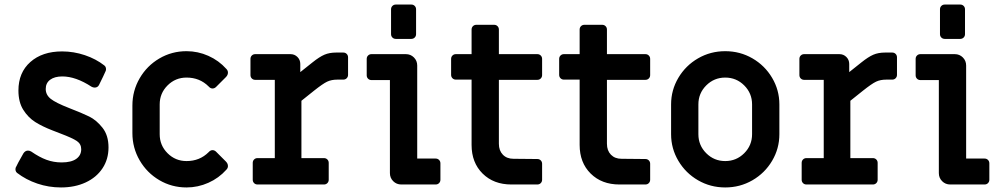

<svg xmlns="http://www.w3.org/2000/svg" viewBox="-20 -811 4401 844"><path d="M55 -51Q50 -55 48.5 -61.5Q47 -68 49 -74Q56 -90 83 -137Q91 -149 103 -149Q110 -149 117 -145Q153 -120 184.5 -108.5Q216 -97 251 -97Q293 -97 315 -112.5Q337 -128 337 -155Q337 -178 318 -191Q299 -204 246 -224L210 -238Q166 -255 135 -274.5Q104 -294 82.5 -328Q61 -362 61 -413Q61 -492 113.5 -538.5Q166 -585 253 -585Q304 -585 353 -568.5Q402 -552 439 -523Q444 -519 445.5 -512.5Q447 -506 445 -500Q436 -479 415 -437Q409 -426 396 -426Q389 -426 382 -430Q313 -475 254 -475Q220 -475 200.5 -460.5Q181 -446 181 -420Q181 -394 203 -376.5Q225 -359 284 -336Q341 -314 372.5 -298.5Q404 -283 430.5 -249.5Q457 -216 457 -163Q457 -111 430.5 -71Q404 -31 356.5 -9Q309 13 248 13Q194 13 144 -4Q94 -21 55 -51Z M562 -226V-347Q562 -412 594 -467Q626 -522 680.5 -554Q735 -586 800 -586Q850 -586 896 -565.5Q942 -545 975 -508Q982 -501 982 -492Q982 -481 973 -472L930 -429Q923 -422 914 -422Q905 -422 897 -431Q858 -470 800 -470Q751 -470 716.5 -435.5Q682 -401 682 -352V-221Q682 -172 716.5 -137.5Q751 -103 800 -103Q858 -103 897 -142Q905 -151 914 -151Q923 -151 930 -144L973 -101Q982 -92 982 -81Q982 -72 975 -65Q942 -28 896 -7.5Q850 13 800 13Q735 13 680.5 -19Q626 -51 594 -106Q562 -161 562 -226Z M1091 -21V-95Q1091 -104 1097 -110Q1103 -116 1112 -116H1188V-460H1102Q1093 -460 1087 -466Q1081 -472 1081 -481V-552Q1081 -561 1087 -567Q1093 -573 1102 -573H1257Q1275 -573 1287.5 -560.5Q1300 -548 1300 -530V-494L1354 -537Q1384 -561 1406 -570.5Q1428 -580 1458 -580H1489Q1498 -580 1504 -574Q1510 -568 1510 -559V-482Q1510 -473 1504 -467Q1498 -461 1489 -461H1463Q1437 -461 1418 -452Q1399 -443 1360 -412L1305 -368V-116H1404Q1413 -116 1419 -110Q1425 -104 1425 -95V-21Q1425 -12 1419 -6Q1413 0 1404 0H1112Q1103 0 1097 -6Q1091 -12 1091 -21Z M1699 -661V-770Q1699 -779 1705 -785Q1711 -791 1720 -791H1788Q1797 -791 1803 -785Q1809 -779 1809 -770V-661Q1809 -652 1803 -646Q1797 -640 1788 -640H1720Q1711 -640 1705 -646Q1699 -652 1699 -661ZM1694 -50V-459H1613Q1604 -459 1598 -465Q1592 -471 1592 -480V-552Q1592 -561 1598 -567Q1604 -573 1613 -573H1764Q1785 -573 1799.5 -558.5Q1814 -544 1814 -523V-114H1895Q1904 -114 1910 -108Q1916 -102 1916 -93V-21Q1916 -12 1910 -6Q1904 0 1895 0H1744Q1723 0 1708.5 -14.5Q1694 -29 1694 -50Z M2053 -174V-461H1984Q1975 -461 1969 -467Q1963 -473 1963 -482V-552Q1963 -561 1969 -567Q1975 -573 1984 -573H2053V-681Q2053 -690 2059 -696Q2065 -702 2074 -702H2152Q2161 -702 2167 -696Q2173 -690 2173 -681V-573H2342Q2351 -573 2357 -567Q2363 -561 2363 -552V-481Q2363 -472 2357 -466Q2351 -460 2342 -460H2173V-179Q2173 -149 2190.5 -131Q2208 -113 2237 -113L2342 -112Q2351 -112 2357 -106Q2363 -100 2363 -91V-21Q2363 -12 2357 -6Q2351 0 2342 0H2228Q2150 0 2101.5 -48Q2053 -96 2053 -174Z M2528 -174V-461H2459Q2450 -461 2444 -467Q2438 -473 2438 -482V-552Q2438 -561 2444 -567Q2450 -573 2459 -573H2528V-681Q2528 -690 2534 -696Q2540 -702 2549 -702H2627Q2636 -702 2642 -696Q2648 -690 2648 -681V-573H2817Q2826 -573 2832 -567Q2838 -561 2838 -552V-481Q2838 -472 2832 -466Q2826 -460 2817 -460H2648V-179Q2648 -149 2665.5 -131Q2683 -113 2712 -113L2817 -112Q2826 -112 2832 -106Q2838 -100 2838 -91V-21Q2838 -12 2832 -6Q2826 0 2817 0H2703Q2625 0 2576.5 -48Q2528 -96 2528 -174Z M2930 -221V-352Q2930 -415 2962 -469Q2994 -523 3048.5 -554.5Q3103 -586 3168 -586Q3233 -586 3287.5 -554.5Q3342 -523 3374 -469Q3406 -415 3406 -352V-221Q3406 -158 3374 -104Q3342 -50 3287.5 -18.5Q3233 13 3168 13Q3103 13 3048.5 -18.5Q2994 -50 2962 -104Q2930 -158 2930 -221ZM3286 -221V-352Q3286 -401 3251.5 -435.5Q3217 -470 3168 -470Q3119 -470 3084.5 -435.5Q3050 -401 3050 -352V-221Q3050 -172 3084.5 -137.5Q3119 -103 3168 -103Q3217 -103 3251.5 -137.5Q3286 -172 3286 -221Z M3504 -21V-95Q3504 -104 3510 -110Q3516 -116 3525 -116H3601V-460H3515Q3506 -460 3500 -466Q3494 -472 3494 -481V-552Q3494 -561 3500 -567Q3506 -573 3515 -573H3670Q3688 -573 3700.5 -560.5Q3713 -548 3713 -530V-494L3767 -537Q3797 -561 3819 -570.5Q3841 -580 3871 -580H3902Q3911 -580 3917 -574Q3923 -568 3923 -559V-482Q3923 -473 3917 -467Q3911 -461 3902 -461H3876Q3850 -461 3831 -452Q3812 -443 3773 -412L3718 -368V-116H3817Q3826 -116 3832 -110Q3838 -104 3838 -95V-21Q3838 -12 3832 -6Q3826 0 3817 0H3525Q3516 0 3510 -6Q3504 -12 3504 -21Z M4112 -661V-770Q4112 -779 4118 -785Q4124 -791 4133 -791H4201Q4210 -791 4216 -785Q4222 -779 4222 -770V-661Q4222 -652 4216 -646Q4210 -640 4201 -640H4133Q4124 -640 4118 -646Q4112 -652 4112 -661ZM4107 -50V-459H4026Q4017 -459 4011 -465Q4005 -471 4005 -480V-552Q4005 -561 4011 -567Q4017 -573 4026 -573H4177Q4198 -573 4212.5 -558.5Q4227 -544 4227 -523V-114H4308Q4317 -114 4323 -108Q4329 -102 4329 -93V-21Q4329 -12 4323 -6Q4317 0 4308 0H4157Q4136 0 4121.5 -14.5Q4107 -29 4107 -50Z"/></svg>

Font: Miriam Libre
Style: Bold
Weight: 700
Designer: Michal Sahar
Foundry: Hagilda
Version: Version 1.001